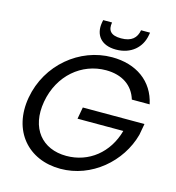

<svg xmlns="http://www.w3.org/2000/svg" viewBox="-129 -1013 1036 1128"><g transform="rotate(15 389.0 -448.5)"><path d="M53.6 -349.5C16.6 -140 145 6.5 341 6.5C530.2 6.5 691.6 -133.2 738.4 -306.4L751 -375.6H375.9L363 -304H641.4C603.2 -164.5 492.5 -75.7 355.3 -75.7C208.2 -75.7 117.7 -182.1 147.1 -349.5C176.8 -516.9 304.8 -622.5 451.9 -622.5C550.3 -622.5 618.1 -575.5 642.1 -495H750.5C722.2 -629.3 613.9 -705.5 466.4 -705.5C270.4 -705.5 90.6 -558.2 53.6 -349.5ZM640.6 -884.9 643.8 -902.5H589.1C580.6 -854.6 551.4 -826.1 487.2 -826.1C422.9 -826.1 404.2 -854.6 412.7 -902.5H358.7L355.5 -885.7C342.9 -811.2 383.3 -754.5 475.1 -754.5C567.6 -754.5 627.3 -810.5 640.6 -884.9Z"/></g></svg>

Font: Poppins Devanagari Thin
Style: Italic
Weight: 100
Italic angle: -10°
Designer: Ninad Kale (Devanagari), Jonny Pinhorn (Latin)
Foundry: Indian Type Foundry
Version: 4.005